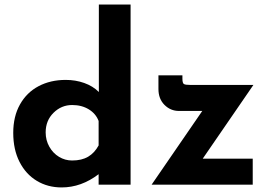

<svg xmlns="http://www.w3.org/2000/svg" viewBox="-20 -809 1186 841"><path d="M552 -789V0H412V-46Q336 12 250 12Q189 12 141 -17Q93 -46 65.5 -100Q38 -154 38 -227Q38 -299 67.5 -351.5Q97 -404 149 -431.5Q201 -459 268 -459Q311 -459 349 -445.5Q387 -432 413 -406V-789ZM412 -172V-279Q400 -311 369 -330Q338 -349 296 -349Q249 -349 214.5 -315Q180 -281 180 -229Q180 -195 196 -166.5Q212 -138 238.5 -122Q265 -106 296 -106Q338 -106 366 -122.5Q394 -139 412 -172ZM868 -114H1087V0H644L866 -323H764Q727 -323 700.5 -349.5Q674 -376 674 -419V-479H779V-465Q779 -445 785.5 -441Q792 -437 813 -437H1090Z"/></svg>

Font: Josefin Sans
Style: Bold
Weight: 700
Designer: Santiago Orozco
Foundry: Typemade
Version: Version 2.000